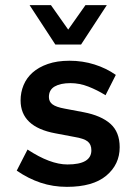

<svg xmlns="http://www.w3.org/2000/svg" viewBox="-20 -716 530 746"><path d="M240 10Q186 10 138 -6Q90 -22 45 -53L87 -135Q175 -77 242 -77Q335 -77 335 -132Q335 -155 320.5 -166.5Q306 -178 269 -184L195 -198Q60 -223 60 -326Q60 -357 71.5 -385Q83 -413 106.5 -434Q130 -455 166 -467.5Q202 -480 250 -480Q301 -480 347 -465.5Q393 -451 430 -425L390 -346Q358 -366 323.5 -379.5Q289 -393 254 -393Q215 -393 192.5 -380Q170 -367 170 -339Q170 -321 184 -310.5Q198 -300 231 -294L305 -280Q373 -267 409 -235Q445 -203 445 -144Q445 -77 393 -33.5Q341 10 240 10ZM195 -543 95 -696H178L245 -601L312 -696H395L295 -543Z"/></svg>

Font: Gantari SemiBold
Style: Regular
Weight: 600
Designer: Anugrah Pasau
Foundry: Lafontype
Version: Version 1.000; ttfautohint (v1.8.4)